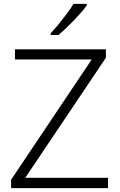

<svg xmlns="http://www.w3.org/2000/svg" viewBox="-20 -968 615 988"><path d="M536 0H37V-43L452 -662H57V-714H525V-671L110 -53H536ZM426 -940Q415 -924 398 -904.5Q381 -885 361 -864Q341 -843 320.5 -823.5Q300 -804 281 -788H241V-797Q260 -817 282 -844Q304 -871 325 -899Q346 -927 358 -948H426Z"/></svg>

Font: Noto Sans Armenian Light
Style: Regular
Weight: 300
Designer: Monotype Design Team
Foundry: Monotype Imaging Inc.
Version: Version 2.007